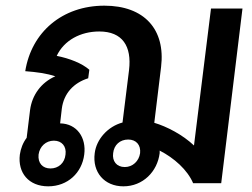

<svg xmlns="http://www.w3.org/2000/svg" viewBox="-20 -646 889 677"><path d="M150 11C219 11 269 -37 277 -101C285 -161 251 -210 192 -211L198 -263C205 -317 240 -354 291 -370L295 -400C269 -423 225 -440 180 -449C206 -504 264 -535 330 -535C412 -535 445 -483 435 -399L412 -214C360 -200 320 -155 314 -106C305 -39 348 11 415 11C484 11 535 -41 543 -106V-115C594 -89 641 -47 661 0H760L835 -616H724L664 -133C624 -171 568 -200 524 -213L548 -410C564 -542 489 -626 348 -626C200 -626 91 -533 69 -395C109 -392 145 -387 175 -377C125 -355 93 -311 86 -258L74 -160C61 -143 53 -122 50 -101C42 -37 81 11 150 11ZM116 -101C120 -130 142 -150 170 -150C198 -150 215 -130 211 -101C208 -71 186 -52 158 -52C130 -52 113 -71 116 -101ZM379 -106C382 -135 403 -154 432 -154C460 -154 477 -135 474 -106C470 -78 448 -57 420 -57C391 -57 375 -78 379 -106Z"/></svg>

Font: TPK Tissa Web SemiBold
Style: Italic
Weight: 600
Italic angle: -7°
Designer: Jacques Le Bailly, Suppakit Chalermlarp | Katatrad Co.,Ltd.
Foundry: Jacques Le Bailly, Cadson Demak Co.,Ltd.
Version: Version 5.000;Glyphs 3.1.2 (3151)